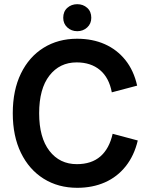

<svg xmlns="http://www.w3.org/2000/svg" viewBox="-20 -886 713 917"><path d="M349 11Q258 11 188.5 -32.5Q119 -76 80 -156Q41 -236 41 -345Q41 -455 80 -535Q119 -615 188.5 -658Q258 -701 348 -701Q422 -701 480.5 -675Q539 -649 579 -599Q619 -549 635 -477L514 -445Q501 -515 457.5 -551.5Q414 -588 346 -588Q265 -588 216 -525Q167 -462 167 -345Q167 -229 216 -165.5Q265 -102 347 -102Q417 -102 459.5 -139Q502 -176 518 -247L638 -215Q621 -143 580.5 -92Q540 -41 481 -15Q422 11 349 11ZM349 -737Q321 -737 301.5 -755Q282 -773 282 -801Q282 -831 301.5 -848.5Q321 -866 349 -866Q377 -866 396.5 -848.5Q416 -831 416 -801Q416 -773 396.5 -755Q377 -737 349 -737Z"/></svg>

Font: Radio Canada Big Medium
Style: Regular
Weight: 500
Designer: Étienne Aubert Bonn
Foundry: Coppers and Brasses
Version: Version 1.001